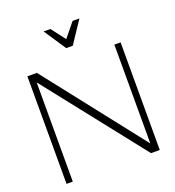

<svg xmlns="http://www.w3.org/2000/svg" viewBox="-164 -1071 1090 1199"><g transform="rotate(-20 381.0 -472.0)"><path d="M71.5 0V-715H134.5L659.5 -45.5L649.5 -24.5V-715H691V0H633L97 -679.5L113 -690.5V0ZM262.5 -943.5 359.5 -797.5H403L500.5 -943.5H455L379 -850L307.5 -943.5Z"/></g></svg>

Font: Russolo 10pt ExtraLight
Style: Regular
Weight: 200
Designer: Micah Stupak-Hahn
Version: Version 1.000